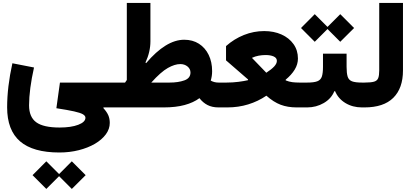

<svg xmlns="http://www.w3.org/2000/svg" viewBox="-20 -720 2779 1287"><path d="M198.2 454.1 290.5 361.3 376 446.8 461.4 361.3 554.2 454.1 461.4 546.4 376 460.9 290.5 546.4ZM673.3 4.9Q696.3 30.3 706.1 53Q715.8 75.7 715.8 104Q715.8 144.5 689.5 180.4Q663.1 216.3 616.5 243.7Q569.8 271 508.5 286.6Q447.3 302.2 377.9 302.2Q201.2 302.2 114.5 227.5Q27.8 152.8 27.8 -0.5Q27.8 -137.2 63 -295.9L208 -267.6Q191.9 -195.8 183.3 -131.1Q174.8 -66.4 174.8 -14.2Q174.8 64.5 222.9 99.6Q271 134.8 379.9 134.8Q456.1 134.8 504.4 116.5Q552.7 98.1 552.7 69.3Q552.7 56.2 535.9 46.1Q519 36.1 476.6 26.6Q434.1 17.1 357.9 5.4L381.8 -166.5H764.6V0H673.3Z M764.6 0Q752.4 0 747.3 -20Q742.2 -40 742.2 -84Q742.2 -127.4 747.3 -147Q752.4 -166.5 764.6 -166.5H818.4Q821.3 -170.9 824 -175Q826.7 -179.2 830.1 -183.6V-700.2H988.3V-443.4Q988.3 -372.1 955.1 -300.8L959.5 -296.9Q1092.8 -453.6 1214.8 -453.6Q1271.5 -453.6 1313.5 -426.8Q1355.5 -399.9 1378.7 -352.3Q1401.9 -304.7 1401.9 -242.7Q1401.9 -210.4 1392.6 -179.7Q1416 -166.5 1444.8 -166.5H1445.3V0H1444.8Q1401.9 0 1370.8 -16.1Q1339.8 -32.2 1316.9 -62Q1276.9 -32.2 1217.5 -16.1Q1158.2 0 1078.1 0ZM994.1 -166.5H1116.7Q1174.8 -166.5 1215.8 -181.2Q1256.8 -195.8 1256.8 -233.9Q1256.8 -257.8 1237.1 -274.2Q1217.3 -290.5 1188.5 -290.5Q1151.4 -290.5 1104.7 -264.2Q1058.1 -237.8 994.1 -166.5Z M1751 -511.7Q1815.9 -511.7 1866.9 -488.8Q1918 -465.8 1947.5 -424.3Q1977.1 -382.8 1977.1 -327.6Q1977.1 -289.1 1955.6 -253.7Q1934.1 -218.3 1895 -186V-181.2Q1917.5 -171.9 1939.5 -169.2Q1961.4 -166.5 1986.8 -166.5H2022.5V0H1967.8Q1908.7 0 1861.3 -17.8Q1814 -35.6 1765.6 -78.6Q1709.5 -40.5 1643.8 -20.3Q1578.1 0 1503.9 0H1445.3Q1433.1 0 1428 -19.8Q1422.9 -39.6 1422.9 -84Q1422.9 -127.9 1428 -147.2Q1433.1 -166.5 1445.3 -166.5H1499Q1539.6 -166.5 1577.9 -171.4Q1616.2 -176.3 1642.6 -182.6V-187.5L1495.1 -315.4V-411.1Q1548.8 -459 1614.7 -485.4Q1680.7 -511.7 1751 -511.7ZM1760.7 -351.1Q1736.8 -351.1 1713.4 -346.7Q1689.9 -342.3 1669.4 -332.5V-331.5L1765.1 -232.4Q1799.8 -254.9 1817.9 -274.4Q1835.9 -293.9 1835.9 -312Q1835.9 -332 1814.5 -341.6Q1793 -351.1 1760.7 -351.1Z M2303.2 -272.5Q2303.2 -229.5 2310.3 -206.5Q2317.4 -183.6 2339.4 -175Q2361.3 -166.5 2406.7 -166.5H2423.3V0H2405.8Q2343.8 0 2295.4 -29.3Q2247.1 -58.6 2226.1 -108.9H2221.2Q2200.7 -58.6 2150.1 -29.3Q2099.6 0 2039.1 0H2022.5Q2010.3 0 2005.1 -19.8Q2000 -39.6 2000 -84Q2000 -127.9 2005.1 -147.2Q2010.3 -166.5 2022.5 -166.5H2039.1Q2084.5 -166.5 2107.2 -175.3Q2129.9 -184.1 2137.5 -207Q2145 -230 2145 -272.5V-360.4H2303.2ZM1997.6 -532.2 2089.8 -625 2175.3 -539.6 2260.7 -625 2353.5 -532.2 2260.7 -439.9 2175.3 -525.4 2089.8 -439.9Z M2423.3 -166.5Q2466.3 -166.5 2487.3 -172.6Q2508.3 -178.7 2515.1 -196.3Q2522 -213.9 2522 -248V-700.2H2681.2V-248Q2681.2 -128.4 2616.2 -64.2Q2551.3 0 2423.3 0Q2413.1 0 2406.7 -16.8Q2400.4 -33.7 2400.4 -84Q2400.4 -133.8 2406.7 -150.1Q2413.1 -166.5 2423.3 -166.5Z"/></svg>

Font: Estedad-FD ExtraBold
Style: Regular
Weight: 800
Designer: Amin Abedi
Version: Version 7.3